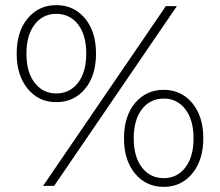

<svg xmlns="http://www.w3.org/2000/svg" viewBox="-20 -724 857 748"><path d="M199 -326Q131 -326 88 -378Q45 -430 45 -515Q45 -601 88 -652.5Q131 -704 199 -704Q268 -704 311 -652.5Q354 -601 354 -515Q354 -429 311 -377.5Q268 -326 199 -326ZM618 4Q549 4 506 -48Q463 -100 463 -185Q463 -271 506 -322.5Q549 -374 618 -374Q686 -374 729 -322.5Q772 -271 772 -185Q772 -100 729 -48Q686 4 618 4ZM199 -360Q252 -360 284 -401.5Q316 -443 316 -515Q316 -588 284 -629Q252 -670 199 -670Q147 -670 115 -628.5Q83 -587 83 -515Q83 -443 115 -401.5Q147 -360 199 -360ZM618 -30Q670 -30 702 -71.5Q734 -113 734 -185Q734 -257 702 -298.5Q670 -340 618 -340Q565 -340 533 -298.5Q501 -257 501 -185Q501 -113 533 -71.5Q565 -30 618 -30ZM148 0 626 -700H669L191 0Z"/></svg>

Font: Montserrat Light
Style: Regular
Weight: 300
Designer: Julieta Ulanovsky
Foundry: Julieta Ulanovsky
Version: Version 9.000; ttfautohint (v1.8.4.7-5d5b)